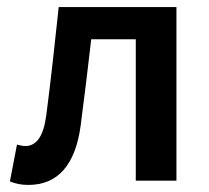

<svg xmlns="http://www.w3.org/2000/svg" viewBox="-20 -511 592 543"><path d="M60 12Q31 12 8 2L28 -102Q33 -101 39 -99.5Q45 -98 52 -98Q75 -98 90 -119Q105 -140 111 -186Q121 -263 129.5 -339Q138 -415 146 -491H479V0H364V-400H238Q231 -339 223.5 -277.5Q216 -216 208 -155Q197 -73 160 -30.5Q123 12 60 12Z"/></svg>

Font: Source Sans Pro SemiBold
Style: Regular
Weight: 600
Designer: Paul D. Hunt
Foundry: Adobe Systems Incorporated
Version: Version 2.045;hotconv 1.0.109;makeotfexe 2.5.65596